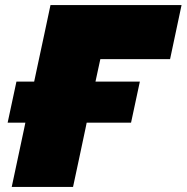

<svg xmlns="http://www.w3.org/2000/svg" viewBox="-20 -733 732 753"><path d="M26 0Q38 -56.5 49 -108Q60 -159.5 75 -230L79.5 -252H10L44.5 -413H114L127 -474Q142 -544.5 153.8 -599Q165.5 -653.5 178 -713H692L647 -501H373.5Q370 -485.5 366.5 -468.8Q363 -452 359 -434L354.5 -413H528.5L494 -252H320L315.5 -230Q300.5 -159 289.5 -107.5Q278.5 -56 266.5 0Z"/></svg>

Font: Commissioner Black
Style: Italic
Weight: 900
Italic angle: -12°
Designer: Kostas Bartsokas
Foundry: Kostas Bartsokas
Version: Version 1.000; ttfautohint (v1.8.3)